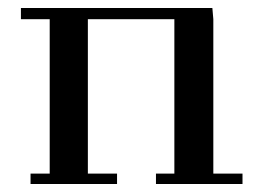

<svg xmlns="http://www.w3.org/2000/svg" viewBox="-20 -459 645 479"><path d="M32.2 -411.1V-439H509.8L512.2 -411.1V-25.9H585V0H369.1V-25.9H415V-411.1H199.2V-25.9H272V0H56.2V-25.9H104V-411.1Z"/></svg>

Font: Dehuti Alt
Style: Bold
Weight: 700
Version: Version 1.2